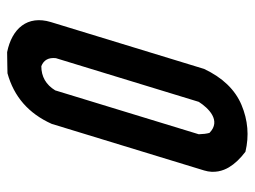

<svg xmlns="http://www.w3.org/2000/svg" viewBox="-108 -605 715 539"><g transform="rotate(90 249.5 -335.5)"><path d="M185.7 1C251.3 -17 298.6 -58.3 327.7 -123L458.5 -551C467.4 -579.9 459.4 -604.2 449.8 -620.5C440.1 -636.8 425.5 -652.3 406 -667C361.2 -677.7 317.5 -674 274.6 -656C231.8 -638 198.1 -603 173.5 -551L42 -121C21.8 -54.7 60.5 -11.3 126.4 2C162.8 2 160.9 1 185.7 1ZM165.8 -94C148.5 -100.7 141 -114.3 143.3 -135L265.9 -536C283 -562.7 318.5 -600.2 353.1 -566C355.3 -558 356.6 -548 356.9 -536L233.7 -133C217.8 -107 195.1 -94 165.8 -94Z"/></g></svg>

Font: Din Kursivschrift
Style: Eng
Weight: 400
Version: Version 1.089